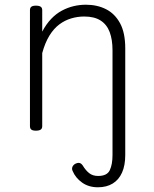

<svg xmlns="http://www.w3.org/2000/svg" viewBox="-20 -539 653 814"><path d="M511 118Q511 162 497.5 192.5Q484 223 458 239Q432 255 395 255Q356 255 328 235Q300 215 288 186Q284 178 286.5 170Q289 162 298 156Q310 150 317.5 152Q325 154 331 163Q343 183 358 195Q373 207 396 207Q434 207 445.5 182.5Q457 158 457 118V-326Q457 -371 445 -403Q433 -435 406.5 -452Q380 -469 337 -469Q309 -469 282 -461Q255 -453 231.5 -435.5Q208 -418 189.5 -388Q171 -358 159 -314V-4Q159 6 152.5 10.5Q146 15 132 15Q119 15 113 10.5Q107 6 107 -4V-496Q107 -506 113 -510.5Q119 -515 132 -515Q146 -515 152.5 -510.5Q159 -506 159 -496V-405Q176 -437 197 -459Q218 -481 242.5 -494Q267 -507 292.5 -513Q318 -519 344 -519Q392 -519 429.5 -500Q467 -481 489 -440.5Q511 -400 511 -334Z"/></svg>

Font: Playwrite CL ExtraLight
Style: Regular
Weight: 200
Designer: Veronika Burian, José Scaglione
Foundry: TypeTogether
Version: Version 1.002